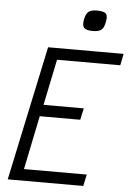

<svg xmlns="http://www.w3.org/2000/svg" viewBox="-66 -1090 775 1137"><g transform="rotate(5 321.5 -521.0)"><path d="M24 0 194 -800H643L629 -731H201L264 -783L187 -411L145 -458H436L421 -389H129L190 -436L105 -22L68 -69H488L473 0ZM449 -919Q409 -919 396.5 -933.5Q384 -948 392 -986Q399 -1018 414.5 -1030Q430 -1042 464 -1042Q505 -1042 517.5 -1028Q530 -1014 521 -976Q515 -943 499 -931Q483 -919 449 -919Z"/></g></svg>

Font: Victor Mono
Style: Italic
Weight: 400
Italic angle: -12°
Monospace: yes
Designer: Rune Bjørnerås
Version: Version 1.561;gftools[0.9.30]